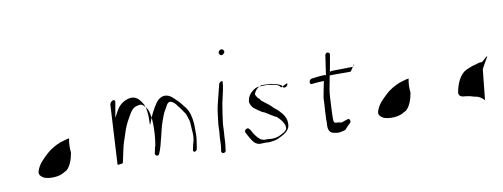

<svg xmlns="http://www.w3.org/2000/svg" viewBox="-59 -995 3445 1316"><g transform="rotate(-10 1663.5 -336.5)"><path d="M383 -268C380 -252 377 -229 377 -218C377 -206 377 -183 379 -169C371 -123 355 -78 327 -54L308 -44C281 -26 238 -20 198 -25C188 -27 169 -30 162 -36C149 -44 133 -56 137 -78C152 -131 187 -159 221 -192C248 -217 285 -238 319 -251C339 -256 359 -265 383 -268Z M702 -448C702 -447 679 -33 679 -33C678 -30 697 -32 699 -33C701 -33 716 -35 717 -38C719 -41 735 -128 737 -131C745 -168 751 -183 765 -224C780 -274 793 -302 814 -338C825 -357 835 -377 850 -391C860 -402 881 -408 897 -410C914 -412 920 -405 929 -396C941 -384 951 -371 956 -353C965 -323 968 -287 968 -251C968 -210 965 -169 958 -123C957 -117 956 -113 953 -108L945 -69C935 -57 962 -31 973 -57C1000 -117 1012 -213 1037 -279C1048 -309 1053 -324 1065 -344C1071 -354 1079 -370 1084 -378C1087 -385 1099 -396 1109 -395C1133 -389 1145 -372 1157 -355C1171 -340 1186 -315 1198 -298C1204 -289 1209 -272 1212 -261C1221 -242 1221 -216 1222 -190C1223 -168 1228 -140 1222 -112C1221 -104 1218 -95 1215 -85C1214 -86 1207 -45 1206 -45C1203 -36 1207 -29 1215 -28C1224 -29 1231 -36 1233 -46C1233 -47 1240 -90 1240 -91C1246 -123 1245 -151 1245 -179C1247 -227 1239 -275 1224 -309C1217 -321 1209 -339 1198 -347C1186 -365 1167 -387 1151 -401C1133 -418 1115 -440 1081 -442C1055 -443 1029 -423 1017 -405C990 -365 967 -322 948 -265L945 -268C948 -326 946 -385 922 -420C904 -447 879 -480 826 -464C790 -453 761 -429 744 -396C743 -394 730 -372 730 -370C728 -366 723 -357 720 -352L739 -461C740 -468 734 -474 725 -473C715 -470 705 -460 702 -448Z M1461 -456 1427 -320C1417 -279 1413 -231 1408 -190C1405 -167 1407 -143 1404 -120C1399 -83 1403 -50 1396 -11L1394 1C1394 20 1425 19 1426 -1L1427 -13C1434 -52 1432 -84 1436 -123C1438 -144 1437 -168 1440 -191C1445 -231 1452 -280 1459 -320L1479 -409C1480 -417 1492 -473 1484 -473C1476 -473 1462 -464 1461 -456ZM1495 -670C1493 -660 1502 -648 1512 -648C1521 -648 1532 -658 1534 -667C1536 -677 1526 -688 1516 -688C1507 -688 1497 -679 1495 -670Z M1920 -381C1920 -381 1875 -360 1875 -359C1863 -386 1817 -388 1781 -393C1781 -393 1726 -392 1727 -391C1707 -391 1693 -381 1680 -371C1660 -355 1647 -338 1641 -306C1640 -299 1641 -291 1645 -283C1650 -272 1660 -254 1671 -249C1672 -249 1679 -242 1680 -242C1687 -236 1695 -231 1704 -226C1704 -225 1715 -219 1715 -218C1724 -213 1734 -211 1743 -205C1761 -192 1777 -184 1796 -172C1797 -172 1811 -164 1812 -164C1819 -157 1834 -143 1840 -134C1850 -119 1864 -101 1860 -75C1857 -69 1854 -65 1850 -61C1841 -51 1824 -45 1813 -38C1795 -28 1769 -23 1744 -24C1740 -25 1735 -26 1727 -26H1697C1691 -27 1675 -33 1672 -36C1650 -54 1631 -81 1619 -107C1618 -107 1612 -116 1611 -116C1602 -134 1572 -114 1580 -98C1594 -73 1607 -43 1627 -22C1635 -13 1653 -2 1673 -4C1673 -4 1702 -5 1702 -5C1709 -5 1713 -5 1717 -4C1734 -3 1752 -6 1768 -9C1788 -12 1801 -21 1818 -29C1840 -39 1871 -60 1878 -89C1888 -146 1856 -179 1829 -207C1823 -213 1808 -224 1801 -230C1802 -230 1790 -241 1791 -241C1777 -254 1761 -267 1745 -278C1745 -280 1722 -295 1723 -296C1721 -299 1719 -303 1717 -306C1711 -313 1703 -316 1699 -326C1695 -332 1689 -340 1691 -348C1695 -354 1698 -364 1703 -369C1703 -369 1712 -380 1712 -379C1722 -388 1737 -399 1754 -398C1754 -397 1807 -397 1807 -396C1811 -395 1815 -394 1820 -393C1843 -390 1863 -382 1879 -374C1883 -373 1885 -364 1886 -361C1894 -344 1929 -363 1920 -381Z M2394 -430C2396 -439 2369 -383 2361 -383H2235C2229 -383 2224 -383 2218 -382C2219 -382 2244 -524 2244 -524C2246 -532 2236 -540 2229 -540C2221 -540 2213 -533 2212 -525L2192 -387C2191 -387 2189 -390 2188 -391C2155 -391 2123 -387 2093 -383C2071 -380 2067 -343 2087 -346C2115 -349 2140 -352 2171 -352C2172 -351 2171 -351 2171 -351C2170 -351 2150 -244 2150 -244C2147 -228 2149 -209 2147 -194C2144 -163 2144 -136 2142 -107C2140 -91 2143 -74 2141 -59C2137 -20 2147 8 2185 11C2185 12 2201 13 2201 14C2223 15 2231 10 2252 6C2263 4 2282 -26 2291 -31C2307 -40 2305 -61 2295 -65C2286 -69 2276 -61 2266 -59C2251 -56 2255 -51 2238 -51L2222 -55C2213 -55 2195 -55 2192 -61C2184 -75 2189 -100 2188 -120C2188 -135 2189 -150 2190 -165C2190 -166 2191 -180 2191 -181C2193 -215 2193 -254 2200 -292L2222 -407C2229 -409 2237 -411 2244 -411L2378 -413C2386 -413 2392 -421 2394 -430Z M2746 -268C2743 -252 2740 -229 2740 -218C2740 -206 2740 -183 2742 -169C2734 -123 2718 -78 2690 -54L2671 -44C2644 -26 2601 -20 2561 -25C2551 -27 2532 -30 2525 -36C2512 -44 2496 -56 2500 -78C2515 -131 2550 -159 2584 -192C2611 -217 2648 -238 2682 -251C2702 -256 2722 -265 2746 -268Z M3302 -321C3301 -318 3258 -246 3258 -242C3250 -168 3243 -99 3236 -29C3235 -26 3238 -28 3238 -28C3223 -47 3200 -63 3169 -67L3151 -72C3151 -74 3110 -81 3103 -81C3078 -81 3060 -93 3064 -116C3075 -177 3101 -235 3146 -258C3168 -267 3188 -277 3212 -282C3224 -284 3230 -289 3240 -290C3243 -291 3249 -293 3254 -291C3266 -286 3297 -332 3304 -323C3304 -322 3301 -322 3302 -321Z"/></g></svg>

Font: Photofail
Style: It
Weight: 400
Foundry: Cannot Into Space Fonts
Version: Version 0.97